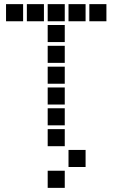

<svg xmlns="http://www.w3.org/2000/svg" viewBox="-20 -711 640 922"><path d="M10 -691Q9 -691 9 -691Q9 -691 9 -690V-610Q9 -609 9 -609Q9 -609 10 -609H90Q91 -609 91 -609Q91 -609 91 -610V-690Q91 -691 91 -691Q91 -691 90 -691ZM110 -691Q109 -691 109 -691Q109 -691 109 -690V-610Q109 -609 109 -609Q109 -609 110 -609H190Q191 -609 191 -609Q191 -609 191 -610V-690Q191 -691 191 -691Q191 -691 190 -691ZM210 -691Q209 -691 209 -691Q209 -691 209 -690V-610Q209 -609 209 -609Q209 -609 210 -609H290Q291 -609 291 -609Q291 -609 291 -610V-690Q291 -691 291 -691Q291 -691 290 -691ZM310 -691Q309 -691 309 -691Q309 -691 309 -690V-610Q309 -609 309 -609Q309 -609 310 -609H390Q391 -609 391 -609Q391 -609 391 -610V-690Q391 -691 391 -691Q391 -691 390 -691ZM410 -691Q409 -691 409 -691Q409 -691 409 -690V-610Q409 -609 409 -609Q409 -609 410 -609H490Q491 -609 491 -609Q491 -609 491 -610V-690Q491 -691 491 -691Q491 -691 490 -691ZM210 -591Q209 -591 209 -591Q209 -591 209 -590V-510Q209 -509 209 -509Q209 -509 210 -509H290Q291 -509 291 -509Q291 -509 291 -510V-590Q291 -591 291 -591Q291 -591 290 -591ZM210 -491Q209 -491 209 -491Q209 -491 209 -490V-410Q209 -409 209 -409Q209 -409 210 -409H290Q291 -409 291 -409Q291 -409 291 -410V-490Q291 -491 291 -491Q291 -491 290 -491ZM210 -391Q209 -391 209 -391Q209 -391 209 -390V-310Q209 -309 209 -309Q209 -309 210 -309H290Q291 -309 291 -309Q291 -309 291 -310V-390Q291 -391 291 -391Q291 -391 290 -391ZM210 -291Q209 -291 209 -291Q209 -291 209 -290V-210Q209 -209 209 -209Q209 -209 210 -209H290Q291 -209 291 -209Q291 -209 291 -210V-290Q291 -291 291 -291Q291 -291 290 -291ZM210 -191Q209 -191 209 -191Q209 -191 209 -190V-110Q209 -109 209 -109Q209 -109 210 -109H290Q291 -109 291 -109Q291 -109 291 -110V-190Q291 -191 291 -191Q291 -191 290 -191ZM210 -91Q209 -91 209 -91Q209 -91 209 -90V-10Q209 -9 209 -9Q209 -9 210 -9H290Q291 -9 291 -9Q291 -9 291 -10V-90Q291 -91 291 -91Q291 -91 290 -91ZM310 9Q309 9 309 9Q309 9 309 10V90Q309 91 309 91Q309 91 310 91H390Q391 91 391 91Q391 91 391 90V10Q391 9 391 9Q391 9 390 9ZM210 109Q209 109 209 109Q209 109 209 110V190Q209 191 209 191Q209 191 210 191H290Q291 191 291 191Q291 191 291 190V110Q291 109 291 109Q291 109 290 109Z"/></svg>

Font: Doto ExtraBold
Style: Regular
Weight: 800
Monospace: yes
Version: Version 1.000